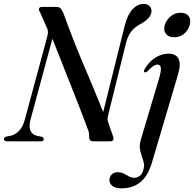

<svg xmlns="http://www.w3.org/2000/svg" viewBox="-36 -736 1010 1000"><path d="M122.5 -111.5Q104.5 -41 158.5 -28L180.5 -24Q192 -20.5 192 -11.5Q192 0 177 0H2Q-15.5 0 -15.5 -11.5Q-15.5 -21.5 -1.5 -25L19.5 -29Q43.5 -34 63.5 -54.8Q83.5 -75.5 93.5 -114L210.5 -547Q219 -575.5 205 -598.5L171.5 -674.5Q164.5 -683.5 167.5 -691.8Q170.5 -700 183 -700H257Q270.5 -700 278.2 -693.2Q286 -686.5 293 -671Q345 -526 401 -395.2Q457 -264.5 501.5 -152.5L614 -604Q629 -661.5 655 -688.5Q681 -715.5 711.5 -715.5Q730.5 -715.5 741.8 -705.2Q753 -695 753 -678Q752.5 -642.5 698.5 -612.5Q667 -596 648.5 -573.2Q630 -550.5 620.5 -513L527 -135Q524.5 -124 524.2 -115.5Q524 -107 529.5 -93.5L553 -25.5Q557.5 -14 553.5 -7Q549.5 0 538.5 0H449Q427.5 0 428 -25Q428.5 -38 426.5 -47.5Q424.5 -57 418 -71Q398.5 -125 368.8 -201Q339 -277 304.5 -363.2Q270 -449.5 237 -534.5ZM871 -542Q845 -542 831.5 -556Q818 -570 819.5 -590Q820.5 -608.5 831.8 -626.8Q843 -645 861.5 -657.2Q880 -669.5 903 -669.5Q931 -669.5 943.8 -655.5Q956.5 -641.5 954.5 -621Q953 -591 929.5 -566.5Q906 -542 871 -542ZM890 -344 754.5 113.5Q734 181.5 694.5 213.2Q655 245 596.5 245Q565.5 245 549.8 232.8Q534 220.5 534 201.5Q534 184.5 545.8 172.8Q557.5 161 577.5 161Q595 161 609 168.2Q623 175.5 635.8 182.8Q648.5 190 663.5 190Q678.5 190 692.5 179.5Q706.5 169 712.5 141Q717 120 709 97.5Q701 75 694.5 48.8Q688 22.5 697.5 -8.5L791.5 -324Q804.5 -368 801.5 -383.8Q798.5 -399.5 784.5 -399.5Q774.5 -399.5 763 -392.5Q751.5 -385.5 733.5 -366Q723.5 -357 717.5 -359.5Q710 -363 718.5 -378.5Q740 -414.5 772.8 -435.5Q805.5 -456.5 842 -456.5Q881 -456.5 894.2 -429.2Q907.5 -402 890 -344Z"/></svg>

Font: Fraunces 72pt S000
Style: Italic
Weight: 400
Italic angle: -16°
Version: Version 1.000; ttfautohint (v1.8.3)